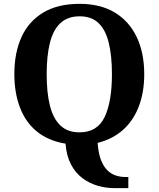

<svg xmlns="http://www.w3.org/2000/svg" viewBox="-20 -745 827 1001"><path d="M577 235.8Q531.8 235.8 488.4 223.1Q445.1 210.3 409.1 183.3Q373.1 156.3 349.9 111.8Q326.6 67.4 321.6 3.9Q232.4 -10.7 173 -58.8Q113.7 -106.9 84.3 -183.8Q54.8 -260.6 54.8 -359Q54.8 -470 92.2 -552Q129.6 -634 205.4 -679.5Q281.1 -725 395.2 -725Q503.7 -725 578.8 -679.5Q653.8 -634 692.9 -551.5Q732 -469 732 -358Q732 -265.1 704.1 -191.2Q676.1 -117.3 622 -68.5Q567.9 -19.7 489 -0.1Q493 55 506.7 89.8Q520.4 124.6 540.5 143.6Q560.7 162.7 584.4 170.2Q608.2 177.8 633 177.8H649V235.8ZM394.2 -55Q487.6 -55 525.6 -135.1Q563.6 -215.2 563.6 -358Q563.6 -453.5 547.2 -521.2Q530.9 -588.9 494 -624.4Q457 -660 395.2 -660Q332.8 -660 294.8 -624.4Q256.9 -588.9 240.1 -521.2Q223.3 -453.5 223.3 -358Q223.3 -262.5 240.1 -194.8Q256.9 -127.1 294.6 -91.1Q332.4 -55 394.2 -55Z"/></svg>

Font: Noto Serif Ethiopic
Style: Regular
Weight: 400
Designer: Monotype Design Team
Foundry: Monotype Imaging Inc.
Version: Version 2.102